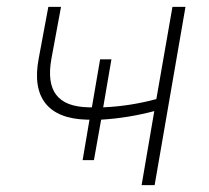

<svg xmlns="http://www.w3.org/2000/svg" viewBox="-20 -540 610 560"><path d="M233 -191H241L221 -73H254L275 -191C328 -194 381 -203 430 -216L393 0H431L521 -520H483L436 -251C388 -238 334 -229 281 -227L305 -367H272L248 -227H238C148 -229 113 -275 130 -369L158 -520H121L93 -370C71 -256 120 -194 233 -191Z"/></svg>

Font: Fixel Display ExtraLight
Style: Italic
Weight: 200
Italic angle: -10°
Designer: AlfaBravo + MacPaw
Foundry: Kyrylo Tkachov, Marchela Mozhyna, Serhii Makarenko, Maria Weinstein, Zakhar Kryvoshyya
Version: Version 1.210;Glyphs 3.2 (3217)